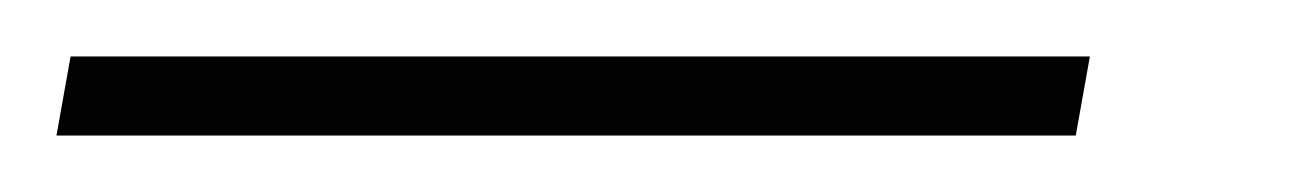

<svg xmlns="http://www.w3.org/2000/svg" viewBox="-82 1 462 68"><path d="M-62 49H299L304 21H-57Z"/></svg>

Font: Anybody Condensed ExtraLight
Style: Italic
Weight: 250
Width: 3
Italic angle: -10°
Version: Version 1.113;gftools[0.9.25]